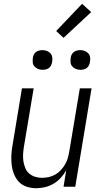

<svg xmlns="http://www.w3.org/2000/svg" viewBox="-20 -987 540 1015"><path d="M171 8Q145 8 121 0Q97 -8 80.5 -25Q64 -42 54.5 -65.5Q45 -89 42 -114Q39 -139 40 -165Q41 -191 46 -218L96 -520H158L106 -209Q103 -189 102 -170Q101 -151 104 -133Q107 -115 114 -98Q121 -81 134.5 -69.5Q148 -58 165.5 -52.5Q183 -47 202 -47Q220 -47 238 -51Q256 -55 272 -64Q288 -73 301 -87Q314 -101 323.5 -117Q333 -133 338 -150Q343 -167 346 -185L402 -520H464L378 0H316L330 -87Q318 -65 301 -46.5Q284 -28 262.5 -15.5Q241 -3 217.5 2.5Q194 8 171 8ZM405 -618Q392 -618 381 -622.5Q370 -627 362 -636Q354 -645 353 -657.5Q352 -670 354 -683Q355 -691 359.5 -699.5Q364 -708 371.5 -713Q379 -718 387.5 -720Q396 -722 404 -722Q417 -722 428.5 -717.5Q440 -713 447.5 -704Q455 -695 456.5 -682.5Q458 -670 455 -657Q454 -649 449.5 -640.5Q445 -632 438 -627Q431 -622 422 -620Q413 -618 405 -618ZM205 -618Q192 -618 181 -622.5Q170 -627 162 -636Q154 -645 153 -657.5Q152 -670 154 -683Q155 -691 159.5 -699.5Q164 -708 171.5 -713Q179 -718 187.5 -720Q196 -722 204 -722Q217 -722 228.5 -717.5Q240 -713 247.5 -704Q255 -695 256.5 -682.5Q258 -670 255 -657Q254 -649 249.5 -640.5Q245 -632 238 -627Q231 -622 222 -620Q213 -618 205 -618ZM316 -787 277 -823 414 -967 462 -923Z"/></svg>

Font: Iosevka SS18 Light
Style: Italic
Weight: 300
Italic angle: -9°
Monospace: yes
Designer: Belleve Invis
Foundry: Belleve Invis
Version: Version 25.1.1; ttfautohint (v1.8.4)